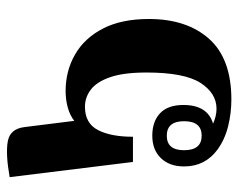

<svg xmlns="http://www.w3.org/2000/svg" viewBox="-87 -593 690 556"><g transform="rotate(-90 258.0 -315.0)"><path d="M248 10Q208 10 170 0.5Q132 -9 103 -30Q54 -66 54 -127Q54 -169 78 -194Q102 -219 143 -219Q184 -219 208 -196.5Q232 -174 232 -129Q232 -59 178 -43Q200 -33 221 -33Q266 -33 296 -79.5Q326 -126 326 -236Q326 -302 312.5 -341Q299 -380 276.5 -397Q254 -414 227 -414Q179 -414 159.5 -376.5Q140 -339 140 -275H67L23 -632Q90 -644 126.5 -637.5Q163 -631 168 -589L186 -445Q203 -458 225.5 -464Q248 -470 272 -470Q331 -470 378.5 -442.5Q426 -415 453.5 -361.5Q481 -308 481 -229Q481 -119 423.5 -54.5Q366 10 248 10ZM143 -76Q185 -76 185 -127Q185 -177 143 -177Q101 -177 101 -127Q101 -76 143 -76Z"/></g></svg>

Font: Noto Serif Thai Condensed ExtraBold
Style: Regular
Weight: 800
Width: 3
Designer: Monotype Design Team
Foundry: Monotype Imaging Inc.
Version: Version 2.002; ttfautohint (v1.8.4.7-5d5b)